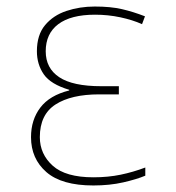

<svg xmlns="http://www.w3.org/2000/svg" viewBox="-20 -558 540 588"><path d="M266 10Q169 10 122 -31Q75 -72 75 -138Q75 -191 103.5 -228.5Q132 -266 192 -281V-283Q135 -300 114 -330.5Q93 -361 93 -401Q93 -451 118 -481Q143 -511 183.5 -524.5Q224 -538 270 -538Q319 -538 353.5 -530Q388 -522 424 -508L415 -484Q386 -497 348.5 -505Q311 -513 271 -513Q197 -513 158.5 -484Q120 -455 120 -401Q120 -349 161.5 -321.5Q203 -294 290 -294H344V-269H284Q198 -269 150 -238Q102 -207 102 -138Q102 -86 141.5 -50.5Q181 -15 266 -15Q311 -15 349.5 -23Q388 -31 425 -45V-20Q399 -9 357.5 0.5Q316 10 266 10Z"/></svg>

Font: Noto Sans Mono ExtraCondensed Thin
Style: Regular
Weight: 100
Width: 2
Designer: Monotype Design Team
Foundry: Monotype Imaging Inc.
Version: Version 2.014; ttfautohint (v1.8.4.7-5d5b)